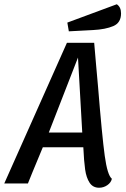

<svg xmlns="http://www.w3.org/2000/svg" viewBox="-36 -861 590 901"><path d="M429 20Q400 20 384.5 -3.5Q369 -27 363.5 -65.5Q358 -104 355 -170H165L116 -52L95 0H-16L278 -660H406Q411 -607 415 -555.5Q419 -504 424 -455Q443 -221 455.5 -130Q468 -39 489 -22Q485 -4 467.5 8Q450 20 429 20ZM193 -239H350L330 -591ZM532 -798Q532 -754 495.5 -738.5Q459 -723 401 -720L287 -714L280 -755L512 -841Q532 -828 532 -798Z"/></svg>

Font: Sansita Light Italic
Style: Regular
Weight: 300
Italic angle: -11°
Designer: Pablo Cosgaya
Foundry: Omnibus-Type
Version: Version 1.006